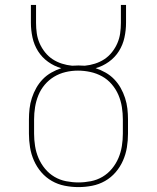

<svg xmlns="http://www.w3.org/2000/svg" viewBox="-20 -755 640 783"><path d="M300 8Q272 8 244 2.5Q216 -3 191.5 -17Q167 -31 148.5 -52.5Q130 -74 118.5 -100Q107 -126 102.5 -154Q98 -182 98 -210V-268Q98 -290 100.5 -312Q103 -334 110 -355.5Q117 -377 128 -396.5Q139 -416 154.5 -432Q170 -448 189.5 -459Q209 -470 230 -477Q201 -485 176 -503Q151 -521 135 -546.5Q119 -572 112.5 -602Q106 -632 106 -662V-735H127V-662Q127 -640 130 -619Q133 -598 141.5 -578.5Q150 -559 163.5 -542Q177 -525 194.5 -513.5Q212 -502 232.5 -495.5Q253 -489 274 -487Q281 -487 287.5 -487.5Q294 -488 300 -488Q306 -488 312.5 -487.5Q319 -487 326 -487Q347 -489 367.5 -495.5Q388 -502 405.5 -513.5Q423 -525 436.5 -542Q450 -559 458.5 -578.5Q467 -598 470 -619Q473 -640 473 -662V-735H494V-662Q494 -632 487.5 -602Q481 -572 465 -546.5Q449 -521 424 -503Q399 -485 370 -477Q391 -470 410.5 -459Q430 -448 445.5 -432Q461 -416 472 -396.5Q483 -377 490 -355.5Q497 -334 499.5 -312Q502 -290 502 -268V-210Q502 -182 497.5 -154Q493 -126 481.5 -100Q470 -74 451.5 -52.5Q433 -31 408.5 -17Q384 -3 356 2.5Q328 8 300 8ZM300 -11Q325 -11 350.5 -16Q376 -21 398 -34Q420 -47 436.5 -67Q453 -87 463 -110.5Q473 -134 477 -159.5Q481 -185 481 -210V-268Q481 -293 477 -318.5Q473 -344 463 -367.5Q453 -391 436 -411Q419 -431 396.5 -443.5Q374 -456 348.5 -461.5Q323 -467 298 -467Q272 -467 247 -461Q222 -455 200.5 -442Q179 -429 162.5 -409.5Q146 -390 136.5 -366.5Q127 -343 123 -318Q119 -293 119 -268V-210Q119 -185 123 -159.5Q127 -134 137 -110.5Q147 -87 163.5 -67Q180 -47 202 -34Q224 -21 249.5 -16Q275 -11 300 -11Z"/></svg>

Font: Iosevka Curly Slab ThEx
Style: Regular
Weight: 100
Width: 7
Monospace: yes
Designer: Belleve Invis
Foundry: Belleve Invis
Version: Version 11.1.0; ttfautohint (v1.8.3)